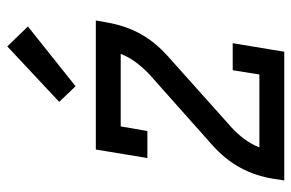

<svg xmlns="http://www.w3.org/2000/svg" viewBox="-160 -660 819 540"><g transform="rotate(-90 250.0 -389.5)"><path d="M13 0 18 -33Q22 -56 29.5 -79Q37 -102 49 -124Q61 -146 77 -165.5Q93 -185 112 -202L312 -380Q330 -397 345 -417Q360 -437 369 -460H165L152 -385H76L100 -530H463L457 -497Q453 -474 445.5 -451Q438 -428 426 -406Q414 -384 398 -364.5Q382 -345 363 -328L164 -150Q145 -133 130 -113Q115 -93 106 -70H311L323 -145H399L375 0ZM278 -587 234 -633 390 -779 446 -721Z"/></g></svg>

Font: Iosevka Curly Slab Oblique
Style: Regular
Weight: 400
Italic angle: -9°
Monospace: yes
Designer: Belleve Invis
Foundry: Belleve Invis
Version: Version 11.1.0; ttfautohint (v1.8.3)